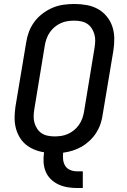

<svg xmlns="http://www.w3.org/2000/svg" viewBox="-20 -763 640 967"><path d="M397 184H369Q344 184 320 180Q296 176 274.5 166Q253 156 236 139.5Q219 123 210 101Q201 79 199.5 54Q198 29 202 4Q176 0 152 -10Q128 -20 109 -36Q90 -52 77.5 -74Q65 -96 59 -121Q53 -146 53.5 -173Q54 -200 58 -227L112 -550Q116 -577 126 -603.5Q136 -630 153.5 -653.5Q171 -677 195 -695Q219 -713 245 -724Q271 -735 299 -739Q327 -743 354 -743Q386 -743 416.5 -737.5Q447 -732 472.5 -718Q498 -704 517 -681Q536 -658 545.5 -630Q555 -602 555.5 -570.5Q556 -539 551 -508L497 -185Q494 -162 486 -138.5Q478 -115 464.5 -94Q451 -73 432 -55Q413 -37 391.5 -24.5Q370 -12 346 -4.5Q322 3 298 6Q296 24 298 41.5Q300 59 309 73Q318 87 334.5 93.5Q351 100 369 100H397ZM255 -76Q271 -76 288.5 -78.5Q306 -81 322.5 -88.5Q339 -96 353 -107.5Q367 -119 377.5 -134Q388 -149 394 -165.5Q400 -182 403 -199L456 -521Q459 -539 459.5 -556.5Q460 -574 455.5 -590Q451 -606 442 -620Q433 -634 419.5 -643Q406 -652 389 -655.5Q372 -659 354 -659Q338 -659 320.5 -656.5Q303 -654 286.5 -646.5Q270 -639 256 -627.5Q242 -616 231.5 -601Q221 -586 215 -569.5Q209 -553 206 -536L153 -214Q150 -196 149.5 -178.5Q149 -161 153.5 -145Q158 -129 167 -115Q176 -101 189.5 -92Q203 -83 220 -79.5Q237 -76 255 -76Z"/></svg>

Font: Iosevka Aile Medium Oblique
Style: Regular
Weight: 500
Italic angle: -9°
Designer: Belleve Invis
Foundry: Belleve Invis
Version: Version 31.1.0; ttfautohint (v1.8.4)